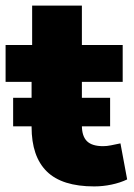

<svg xmlns="http://www.w3.org/2000/svg" viewBox="-20 -656 479 687"><path d="M317 11Q202 11 147.5 -42.5Q93 -96 93 -202V-363H0V-495H95V-636H273V-495H419V-363H273V-207Q273 -169 291 -151Q309 -133 349 -133Q362 -133 377 -136Q392 -139 411 -143L435 -14Q410 -2 379 4.5Q348 11 317 11ZM27 -204V-306H374V-204Z"/></svg>

Font: Nunito Sans 11pt Black
Style: Regular
Weight: 900
Version: Version 3.101;gftools[0.9.27]